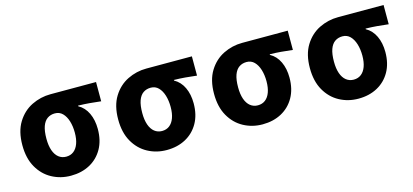

<svg xmlns="http://www.w3.org/2000/svg" viewBox="-49 -822 2499 1161"><g transform="rotate(-15 1200.0 -242.0)"><path d="M284.1 12Q219.3 12 165.4 -17.3Q111.4 -46.6 79.2 -103.3Q46.9 -159.9 46.9 -242.2Q46.9 -328.1 81.8 -384.5Q116.7 -441 172.7 -468.6Q228.8 -496.1 291.1 -496.1H576.2V-375.5Q535.7 -380.1 504.5 -382.9Q473.3 -385.6 434.3 -386.4V-382.4Q472.6 -361.5 492.9 -318.6Q513.2 -275.7 513.2 -219.2Q513.2 -147.6 484 -95.9Q454.8 -44.2 403.2 -16.1Q351.5 12 284.1 12ZM285.8 -106.6Q313.4 -106.6 332.8 -121.7Q352.3 -136.7 362.7 -165.1Q373.2 -193.5 373.2 -234Q373.2 -273.5 363.3 -306.1Q353.3 -338.7 334.1 -358.1Q314.8 -377.5 286.1 -377.5Q259.3 -377.5 239.2 -363.7Q219.1 -349.9 208.3 -320Q197.6 -290.2 197.6 -242.2Q197.6 -199.3 208.2 -168.8Q218.9 -138.4 238.9 -122.5Q259 -106.6 285.8 -106.6Z M884.1 12Q819.3 12 765.4 -17.3Q711.4 -46.6 679.2 -103.3Q646.9 -159.9 646.9 -242.2Q646.9 -328.1 681.8 -384.5Q716.7 -441 772.7 -468.6Q828.8 -496.1 891.1 -496.1H1176.2V-375.5Q1135.7 -380.1 1104.5 -382.9Q1073.3 -385.6 1034.3 -386.4V-382.4Q1072.6 -361.5 1092.9 -318.6Q1113.2 -275.7 1113.2 -219.2Q1113.2 -147.6 1084 -95.9Q1054.8 -44.2 1003.2 -16.1Q951.5 12 884.1 12ZM885.8 -106.6Q913.4 -106.6 932.8 -121.7Q952.3 -136.7 962.7 -165.1Q973.2 -193.5 973.2 -234Q973.2 -273.5 963.3 -306.1Q953.3 -338.7 934.1 -358.1Q914.8 -377.5 886.1 -377.5Q859.3 -377.5 839.2 -363.7Q819.1 -349.9 808.3 -320Q797.6 -290.2 797.6 -242.2Q797.6 -199.3 808.2 -168.8Q818.9 -138.4 838.9 -122.5Q859 -106.6 885.8 -106.6Z M1484.1 12Q1419.3 12 1365.4 -17.3Q1311.4 -46.6 1279.2 -103.3Q1246.9 -159.9 1246.9 -242.2Q1246.9 -328.1 1281.8 -384.5Q1316.7 -441 1372.7 -468.6Q1428.8 -496.1 1491.1 -496.1H1776.2V-375.5Q1735.7 -380.1 1704.5 -382.9Q1673.3 -385.6 1634.3 -386.4V-382.4Q1672.6 -361.5 1692.9 -318.6Q1713.2 -275.7 1713.2 -219.2Q1713.2 -147.6 1684 -95.9Q1654.8 -44.2 1603.2 -16.1Q1551.5 12 1484.1 12ZM1485.8 -106.6Q1513.4 -106.6 1532.8 -121.7Q1552.3 -136.7 1562.7 -165.1Q1573.2 -193.5 1573.2 -234Q1573.2 -273.5 1563.3 -306.1Q1553.3 -338.7 1534.1 -358.1Q1514.8 -377.5 1486.1 -377.5Q1459.3 -377.5 1439.2 -363.7Q1419.1 -349.9 1408.3 -320Q1397.6 -290.2 1397.6 -242.2Q1397.6 -199.3 1408.2 -168.8Q1418.9 -138.4 1438.9 -122.5Q1459 -106.6 1485.8 -106.6Z M2084.1 12Q2019.3 12 1965.4 -17.3Q1911.4 -46.6 1879.2 -103.3Q1846.9 -159.9 1846.9 -242.2Q1846.9 -328.1 1881.8 -384.5Q1916.7 -441 1972.7 -468.6Q2028.8 -496.1 2091.1 -496.1H2376.2V-375.5Q2335.7 -380.1 2304.5 -382.9Q2273.3 -385.6 2234.3 -386.4V-382.4Q2272.6 -361.5 2292.9 -318.6Q2313.2 -275.7 2313.2 -219.2Q2313.2 -147.6 2284 -95.9Q2254.8 -44.2 2203.2 -16.1Q2151.5 12 2084.1 12ZM2085.8 -106.6Q2113.4 -106.6 2132.8 -121.7Q2152.3 -136.7 2162.7 -165.1Q2173.2 -193.5 2173.2 -234Q2173.2 -273.5 2163.3 -306.1Q2153.3 -338.7 2134.1 -358.1Q2114.8 -377.5 2086.1 -377.5Q2059.3 -377.5 2039.2 -363.7Q2019.1 -349.9 2008.3 -320Q1997.6 -290.2 1997.6 -242.2Q1997.6 -199.3 2008.2 -168.8Q2018.9 -138.4 2038.9 -122.5Q2059 -106.6 2085.8 -106.6Z"/></g></svg>

Font: Source Code Pro ExtraLight
Style: Regular
Weight: 200
Monospace: yes
Designer: Paul D. Hunt, Teo Tuominen
Foundry: Adobe
Version: Version 1.026;hotconv 1.1.0;makeotfexe 2.6.0